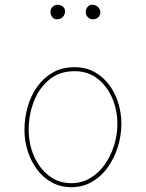

<svg xmlns="http://www.w3.org/2000/svg" viewBox="-20 -776 606 797"><path d="M289.1 -480.5Q345.7 -480.5 385.5 -449Q425.3 -417.5 446.3 -367.7Q467.3 -317.9 467.3 -262.7Q467.3 -216.3 453.6 -172.4Q439.9 -128.4 414.8 -93Q389.6 -57.6 354.5 -36.6Q319.3 -15.6 275.9 -15.6Q223.1 -15.6 183.3 -46.4Q143.6 -77.1 121.3 -127.7Q99.1 -178.2 99.1 -237.3Q99.1 -299.8 120.8 -355.5Q142.6 -411.1 185.1 -445.8Q227.5 -480.5 289.1 -480.5ZM289.1 -497.1Q237.8 -497.1 199 -474.9Q160.2 -452.6 134 -415.5Q107.9 -378.4 94.7 -332Q81.5 -285.6 81.5 -237.3Q81.5 -190.9 95.2 -148.2Q108.9 -105.5 134.3 -71.8Q159.7 -38.1 195.6 -18.6Q231.4 1 275.9 1Q324.2 1 362.8 -21.7Q401.4 -44.4 428.2 -82.5Q455.1 -120.6 469.5 -167.5Q483.9 -214.4 483.9 -262.7Q483.9 -305.7 471.2 -347.4Q458.5 -389.2 433.8 -422.9Q409.2 -456.5 372.8 -476.8Q336.4 -497.1 289.1 -497.1ZM396.5 -724.6Q396.5 -737.3 387 -746.8Q377.4 -756.3 362.3 -756.3Q351.6 -756.3 343.8 -747.6Q335.9 -738.8 335.9 -724.1Q335.9 -714.4 344.2 -705.1Q352.5 -695.8 365.7 -695.8Q377.9 -695.8 387.2 -703.6Q396.5 -711.4 396.5 -724.6ZM250 -730.5Q250 -741.2 240.7 -748.8Q231.4 -756.3 219.7 -756.3Q207 -756.3 198.2 -747.6Q189.5 -738.8 189.5 -726.1Q189.5 -714.4 197 -705.1Q204.6 -695.8 215.3 -695.8Q231 -695.8 240.5 -705.3Q250 -714.8 250 -730.5Z"/></svg>

Font: Mikhak VF
Style: Regular
Weight: 100
Designer: Amin Abedi
Version: Version 3.001